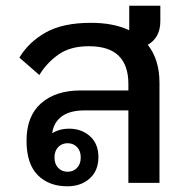

<svg xmlns="http://www.w3.org/2000/svg" viewBox="-20 -641 670 673"><path d="M430 -254H276Q225 -254 196.5 -233Q168 -212 163 -174Q189 -190 222 -190Q266 -190 295.5 -163.5Q325 -137 325 -90Q325 -43 294.5 -15.5Q264 12 216 12Q151 12 112 -27.5Q73 -67 73 -148Q73 -234 124 -279Q175 -324 263 -324H430V-347Q430 -412 396 -445.5Q362 -479 291 -479Q226 -479 184.5 -449.5Q143 -420 118 -378L48 -439Q80 -493 140 -527Q200 -561 299 -561Q378 -561 433 -535V-621H542V-567Q542 -509 498 -484Q539 -432 539 -351V0H430ZM217 -39Q237 -39 250 -52.5Q263 -66 263 -89Q263 -112 250 -125.5Q237 -139 217 -139Q197 -139 184 -125.5Q171 -112 171 -89Q171 -66 184 -52.5Q197 -39 217 -39Z"/></svg>

Font: IBM Plex Sans Thai Looped Medium
Style: Regular
Weight: 500
Designer: Mike Abbink, Paul van der Laan, Pieter van Rosmalen, Ben Mitchell, Mark Frömberg
Foundry: Bold Monday
Version: Version 1.1